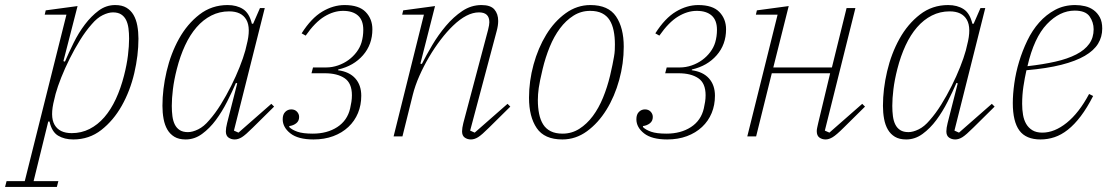

<svg xmlns="http://www.w3.org/2000/svg" viewBox="-90 -540 4411 760"><path d="M-64 177H8L173 -482H87L91 -499L217 -516L161 -298L167 -296Q182 -331 201.5 -370.5Q221 -410 246 -443Q271 -476 300.5 -498Q330 -520 366 -520Q393 -520 410.5 -509.5Q428 -499 438.5 -481Q449 -463 453.5 -438.5Q458 -414 458 -387Q458 -321 441.5 -250.5Q425 -180 392 -121.5Q359 -63 311 -25.5Q263 12 200 12Q165 12 140 -3Q115 -18 106 -59H101L43 177H141L135 200H-70ZM194 -13Q232 -13 264.5 -29.5Q297 -46 323 -76Q349 -106 368.5 -148Q388 -190 401 -241Q412 -284 416.5 -321Q421 -358 421 -387Q421 -409 418.5 -428Q416 -447 409 -461Q402 -475 389.5 -483Q377 -491 357 -491Q339 -491 316.5 -480Q294 -469 273 -444Q249 -417 227 -381.5Q205 -346 186 -308Q167 -270 152.5 -233.5Q138 -197 130 -168L125 -147Q107 -79 126 -46Q145 -13 194 -13Z M645 12Q618 12 600.5 1.5Q583 -9 572.5 -27Q562 -45 557.5 -69.5Q553 -94 553 -121Q553 -187 569.5 -257.5Q586 -328 618.5 -386.5Q651 -445 699.5 -482.5Q748 -520 811 -520Q847 -520 872 -504Q897 -488 907 -446H912L939 -508H958L836 -23L854 -15L984 -129L995 -118L911 -35Q882 -6 867.5 3Q853 12 839 12Q825 12 814.5 4.5Q804 -3 804 -20Q804 -33 809 -53L849 -210L844 -212Q829 -177 809 -137.5Q789 -98 764.5 -65Q740 -32 710 -10Q680 12 645 12ZM654 -17Q672 -17 694.5 -28Q717 -39 738 -64Q762 -91 784 -126.5Q806 -162 825 -200Q844 -238 858.5 -274.5Q873 -311 881 -340L886 -361Q904 -429 885 -462Q866 -495 817 -495Q779 -495 746.5 -478.5Q714 -462 688 -432Q662 -402 642.5 -360Q623 -318 610 -267Q599 -224 594.5 -187Q590 -150 590 -121Q590 -99 592.5 -80Q595 -61 602 -47Q609 -33 621.5 -25Q634 -17 654 -17Z M1151 12Q1090 12 1059.5 -12Q1029 -36 1029 -68Q1029 -87 1039 -97Q1049 -107 1063 -107Q1077 -107 1085.5 -98Q1094 -89 1094 -77Q1094 -61 1082.5 -52Q1071 -43 1055 -41V-37Q1066 -26 1087.5 -18.5Q1109 -11 1148 -11Q1205 -11 1245 -37Q1285 -63 1296 -111Q1299 -124 1301 -137Q1303 -150 1303 -163Q1303 -211 1274 -230.5Q1245 -250 1196 -250H1143L1149 -273H1201Q1225 -273 1248 -281Q1271 -289 1289.5 -302.5Q1308 -316 1321.5 -334Q1335 -352 1341 -372Q1348 -396 1348 -422Q1348 -460 1327 -478.5Q1306 -497 1268 -497Q1231 -497 1194 -474.5Q1157 -452 1120 -399L1104 -408Q1142 -468 1185.5 -494Q1229 -520 1274 -520Q1331 -520 1357.5 -492.5Q1384 -465 1384 -424Q1384 -364 1347 -321.5Q1310 -279 1249 -265L1248 -262Q1293 -256 1316.5 -229.5Q1340 -203 1340 -161Q1340 -124 1327 -92.5Q1314 -61 1289 -37.5Q1264 -14 1229 -1Q1194 12 1151 12Z M1774 12Q1760 12 1749.5 4.5Q1739 -3 1739 -20Q1739 -33 1744 -53L1842 -422Q1847 -442 1847 -452Q1847 -491 1806 -491Q1758 -491 1703 -438Q1679 -415 1654.5 -383Q1630 -351 1608.5 -314.5Q1587 -278 1570 -239.5Q1553 -201 1544 -165L1503 0H1468L1588 -482H1502L1506 -499L1632 -516L1574 -288L1580 -287Q1597 -321 1621 -361.5Q1645 -402 1675 -437.5Q1705 -473 1740 -496.5Q1775 -520 1816 -520Q1852 -520 1867 -502.5Q1882 -485 1882 -457Q1882 -439 1876 -417L1771 -23L1789 -15L1919 -129L1930 -118L1846 -35Q1817 -6 1802.5 3Q1788 12 1774 12Z M2137 -11Q2173 -11 2203 -30Q2233 -49 2256.5 -80.5Q2280 -112 2297 -153.5Q2314 -195 2325 -241Q2331 -266 2334.5 -284Q2338 -302 2340.5 -316Q2343 -330 2343.5 -341.5Q2344 -353 2344 -364Q2344 -394 2339 -418.5Q2334 -443 2323 -460.5Q2312 -478 2293 -487.5Q2274 -497 2246 -497Q2210 -497 2180 -478Q2150 -459 2126.5 -427.5Q2103 -396 2086 -354.5Q2069 -313 2058 -267Q2046 -217 2042.5 -191.5Q2039 -166 2039 -144Q2039 -114 2044 -89.5Q2049 -65 2060 -47.5Q2071 -30 2090 -20.5Q2109 -11 2137 -11ZM2136 12Q2065 12 2034.5 -33Q2004 -78 2004 -153Q2004 -219 2022 -284.5Q2040 -350 2072 -402.5Q2104 -455 2149 -487.5Q2194 -520 2247 -520Q2318 -520 2348.5 -475Q2379 -430 2379 -355Q2379 -289 2361 -223.5Q2343 -158 2310.5 -105.5Q2278 -53 2233.5 -20.5Q2189 12 2136 12Z M2551 12Q2490 12 2459.5 -12Q2429 -36 2429 -68Q2429 -87 2439 -97Q2449 -107 2463 -107Q2477 -107 2485.5 -98Q2494 -89 2494 -77Q2494 -61 2482.5 -52Q2471 -43 2455 -41V-37Q2466 -26 2487.5 -18.5Q2509 -11 2548 -11Q2605 -11 2645 -37Q2685 -63 2696 -111Q2699 -124 2701 -137Q2703 -150 2703 -163Q2703 -211 2674 -230.5Q2645 -250 2596 -250H2543L2549 -273H2601Q2625 -273 2648 -281Q2671 -289 2689.5 -302.5Q2708 -316 2721.5 -334Q2735 -352 2741 -372Q2748 -396 2748 -422Q2748 -460 2727 -478.5Q2706 -497 2668 -497Q2631 -497 2594 -474.5Q2557 -452 2520 -399L2504 -408Q2542 -468 2585.5 -494Q2629 -520 2674 -520Q2731 -520 2757.5 -492.5Q2784 -465 2784 -424Q2784 -364 2747 -321.5Q2710 -279 2649 -265L2648 -262Q2693 -256 2716.5 -229.5Q2740 -203 2740 -161Q2740 -124 2727 -92.5Q2714 -61 2689 -37.5Q2664 -14 2629 -1Q2594 12 2551 12Z M3178 12Q3164 12 3153.5 4.5Q3143 -3 3143 -21Q3143 -27 3145 -36Q3147 -45 3149 -54L3196 -250H2965L2903 0H2868L2988 -482H2902L2906 -499L3032 -516L2971 -273H3203L3261 -508H3296L3175 -23L3193 -15L3323 -129L3334 -118L3250 -35Q3221 -6 3206 3Q3191 12 3178 12Z M3497 12Q3470 12 3452.5 1.5Q3435 -9 3424.5 -27Q3414 -45 3409.5 -69.5Q3405 -94 3405 -121Q3405 -187 3421.5 -257.5Q3438 -328 3470.5 -386.5Q3503 -445 3551.5 -482.5Q3600 -520 3663 -520Q3699 -520 3724 -504Q3749 -488 3759 -446H3764L3791 -508H3810L3688 -23L3706 -15L3836 -129L3847 -118L3763 -35Q3734 -6 3719.5 3Q3705 12 3691 12Q3677 12 3666.5 4.5Q3656 -3 3656 -20Q3656 -33 3661 -53L3701 -210L3696 -212Q3681 -177 3661 -137.5Q3641 -98 3616.5 -65Q3592 -32 3562 -10Q3532 12 3497 12ZM3506 -17Q3524 -17 3546.5 -28Q3569 -39 3590 -64Q3614 -91 3636 -126.5Q3658 -162 3677 -200Q3696 -238 3710.5 -274.5Q3725 -311 3733 -340L3738 -361Q3756 -429 3737 -462Q3718 -495 3669 -495Q3631 -495 3598.5 -478.5Q3566 -462 3540 -432Q3514 -402 3494.5 -360Q3475 -318 3462 -267Q3451 -224 3446.5 -187Q3442 -150 3442 -121Q3442 -99 3444.5 -80Q3447 -61 3454 -47Q3461 -33 3473.5 -25Q3486 -17 3506 -17Z M4029 12Q3971 12 3945 -23.5Q3919 -59 3919 -132Q3919 -167 3925 -210Q3931 -253 3944 -296Q3957 -339 3976.5 -379.5Q3996 -420 4023.5 -451Q4051 -482 4086.5 -501Q4122 -520 4166 -520Q4186 -520 4205 -515.5Q4224 -511 4239 -500Q4254 -489 4263.5 -471.5Q4273 -454 4273 -427Q4273 -394 4256.5 -367Q4240 -340 4204 -319Q4168 -298 4111 -283.5Q4054 -269 3973 -262Q3966 -231 3961 -197.5Q3956 -164 3956 -129Q3956 -106 3959.5 -85.5Q3963 -65 3972 -49.5Q3981 -34 3996.5 -24.5Q4012 -15 4036 -15Q4084 -15 4132.5 -54Q4181 -93 4221 -168L4237 -160Q4213 -113 4188 -80Q4163 -47 4137 -26.5Q4111 -6 4084 3Q4057 12 4029 12ZM3977 -278Q4039 -285 4087.5 -296Q4136 -307 4170 -324.5Q4204 -342 4221.5 -366.5Q4239 -391 4239 -424Q4239 -452 4223 -475Q4207 -498 4164 -498Q4105 -498 4054 -444.5Q4003 -391 3977 -278Z"/></svg>

Font: IBM Plex Serif ExtLt
Style: Italic
Weight: 200
Italic angle: -14°
Designer: Mike Abbink, Paul van der Laan, Pieter van Rosmalen
Foundry: Bold Monday
Version: Version 3.001